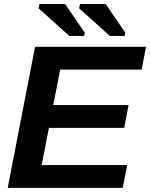

<svg xmlns="http://www.w3.org/2000/svg" viewBox="-20 -916 732 936"><path d="M600.1 -111.3 578.1 0H17.6L150.9 -688H691.9L670.4 -576.7H273.4L239.7 -403.8H606.9L585.4 -292.5H218.3L183.1 -111.3ZM393.6 -755.9 389.6 -740.7H317.9L168 -875.5L172.4 -896.5H297.4ZM591.3 -755.9 587.4 -740.7H515.6L365.7 -875.5L370.1 -896.5H495.1Z"/></svg>

Font: Arimo
Style: Italic
Weight: 400
Italic angle: -12°
Designer: Steve Matteson
Foundry: Monotype Imaging Inc.
Version: Version 1.33